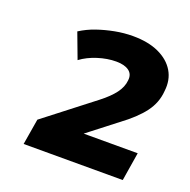

<svg xmlns="http://www.w3.org/2000/svg" viewBox="-90 -797 620 628"><g transform="rotate(20 220.0 -483.0)"><path d="M55 -256 70 -346 239 -477Q270 -501 286.5 -523Q303 -545 305 -568Q308 -590 292.5 -601.5Q277 -613 248 -613Q217 -613 184 -602.5Q151 -592 127 -574L94 -662Q119 -678 148 -688Q177 -698 208.5 -704Q240 -710 271 -710Q324 -710 361 -693Q398 -676 416 -646Q434 -616 429 -576Q426 -535 400.5 -501Q375 -467 326 -431L210 -341L209 -355H416L400 -256Z"/></g></svg>

Font: Nunito Sans 9pt ExtraBold
Style: Italic
Weight: 800
Italic angle: -9°
Version: Version 3.101;gftools[0.9.27]